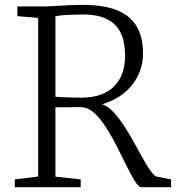

<svg xmlns="http://www.w3.org/2000/svg" viewBox="-20 -785 737 805"><path d="M42 0H318.4V-32.7L212.4 -44.4V-335.4C249.5 -335.4 287.6 -335 322.3 -336.4L320.3 -335C429.7 -341.8 527.8 0.5 572.3 0H697.3V-32.7L637.7 -44.4C593.3 -53.2 502.4 -317.4 409.7 -347.2C408.7 -347.2 408.2 -347.7 407.7 -348.1C511.7 -377.4 579.6 -459 579.6 -560.5C579.6 -718.3 474.6 -764.6 326.7 -764.6C261.7 -764.6 210.4 -758.8 176.8 -758.3H52.7V-717.3L140.1 -710V-44.9L42 -32.7ZM212.4 -379.4V-716.3C238.8 -723.6 281.2 -723.1 313 -724.1C453.6 -729 504.4 -664.1 504.4 -551.8C504.4 -443.4 443.4 -377 325.2 -375.5C300.8 -375.5 234.9 -376.5 212.4 -379.4Z"/></svg>

Font: Merriweather
Style: Light
Weight: 250
Designer: Eben Sorkin ( eben@eyebytes.com )
Foundry: Sorkin Type Co.
Version: Version 1.003